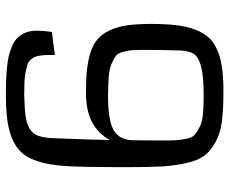

<svg xmlns="http://www.w3.org/2000/svg" viewBox="-83 -692 776 650"><g transform="rotate(90 305.0 -367.0)"><path d="M545.9 -410.6Q545.9 -241.7 541.5 -191.9Q533.7 -96.7 500 -56.2Q462.4 -10.7 371.1 -2Q342.8 1 306.2 1Q277.3 1 258.1 0.5Q238.8 0 213.4 -2.2Q188 -4.4 171.1 -8.3Q154.3 -12.2 136.5 -19.8Q118.7 -27.3 108.2 -38.1Q97.7 -48.8 90.8 -64.7Q84 -80.6 84 -101.1Q84 -127.9 88.4 -154.8Q127.9 -159.2 166 -165Q166 -146 166.3 -136.2Q166.5 -126.5 168.5 -113.5Q170.4 -100.6 173.6 -94.7Q176.8 -88.9 183.6 -81.5Q190.4 -74.2 199.7 -71.5Q209 -68.8 223.9 -65.7Q238.8 -62.5 257.1 -61.8Q275.4 -61 301.3 -61Q347.2 -62 372.8 -65.7Q398.4 -69.3 415.3 -79.3Q432.1 -89.4 438.2 -104.5Q444.3 -119.6 447.3 -147.5Q452.1 -259.8 454.1 -351.1Q410.2 -270 295.4 -270Q249 -270 216.6 -273.4Q184.1 -276.9 156.5 -285.9Q128.9 -294.9 111.8 -310.1Q94.7 -325.2 82.8 -350.1Q70.8 -375 65.9 -408.7Q61 -442.4 61 -489.3Q61 -540 65.4 -576.7Q69.8 -613.3 80.8 -641.4Q91.8 -669.4 108.4 -687Q125 -704.6 151.6 -715.6Q178.2 -726.6 211.2 -731Q244.1 -735.4 290.5 -735.4Q351.1 -735.4 391.1 -730.2Q431.2 -725.1 460.7 -708.7Q490.2 -692.4 506.3 -671.9Q522.5 -651.4 531.7 -610.6Q541 -569.8 543.5 -526.4Q545.9 -482.9 545.9 -410.6ZM455.6 -527.3Q455.6 -560.1 454.8 -575Q454.1 -589.8 449.7 -610.1Q445.3 -630.4 436.3 -638.2Q427.2 -646 410.2 -654.8Q393.1 -663.6 367.2 -666Q341.3 -668.5 302.7 -668.5Q238.8 -668.5 206.5 -660.2Q174.3 -651.9 163.3 -636.2Q152.3 -620.6 150.9 -588.9Q148.9 -515.6 148.9 -478Q148.9 -445.8 149.7 -430.4Q150.4 -415 155.3 -396.5Q160.2 -377.9 169.2 -371.1Q178.2 -364.3 196 -356.7Q213.9 -349.1 239 -347.2Q264.2 -345.2 303.2 -344.7Q384.8 -344.7 418.5 -362.5Q452.1 -380.4 454.6 -424.8Q455.6 -458.5 455.6 -527.3Z"/></g></svg>

Font: Coda
Style: Regular
Weight: 400
Designer: vernon adams
Foundry: vernon adams
Version: Version 2.000; ttfautohint (v0.8) -r 50 -G 200 -x